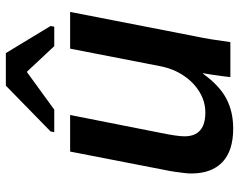

<svg xmlns="http://www.w3.org/2000/svg" viewBox="-98 -682 790 633"><g transform="rotate(-90 296.5 -365.0)"><path d="M370.6 -90.3Q332 -36.6 289.1 -13.7Q246.1 9.3 189.5 9.3Q116.2 9.3 78.9 -26.4Q41.5 -62 41.5 -129.4Q41.5 -138.7 43.2 -152.8Q44.9 -167 47.1 -182.6Q49.3 -198.2 51.8 -209.5L113.8 -528.3H234.4L175.3 -229.5Q164.1 -174.8 164.1 -151.4Q164.1 -82.5 242.7 -82.5Q278.3 -82.5 310.1 -101.6Q341.8 -120.6 364.5 -154.5Q387.2 -188.5 395.5 -232.4L453.1 -528.3H574.2L493.2 -112.8Q488.8 -92.3 484.1 -64Q479.5 -35.6 474.6 0H359.4Q359.4 -3.4 361.8 -21.5Q364.3 -39.6 367.2 -60.1Q370.1 -80.6 372.1 -90.3ZM375.5 -670.4 252 -580.6H177.7L180.2 -592.8L331.1 -740.2H438.5L527.8 -592.8L525.4 -580.6H461.4L377.4 -670.4Z"/></g></svg>

Font: Arimo SemiBold
Style: Italic
Weight: 600
Italic angle: -12°
Version: Version 1.33